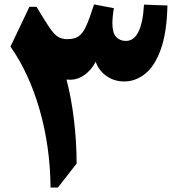

<svg xmlns="http://www.w3.org/2000/svg" viewBox="-20 -840 810 860"><path d="M625 -819.3 730 -815.4Q727.1 -692.4 699.7 -617.4Q672.4 -542.5 629.4 -508.8Q586.4 -475.1 536.6 -475.1Q491.2 -475.1 456.5 -499.8Q421.9 -524.4 408.7 -563.5Q388.7 -524.4 354.2 -501.5Q319.8 -478.5 277.8 -483.9Q299.8 -400.9 311.5 -301.5Q323.2 -202.1 323.2 -107.4L239.3 0H206.5Q204.6 -184.6 157.5 -348.4Q110.4 -512.2 26.9 -631.3L111.8 -809.6H143.6Q179.7 -749 200.7 -717.8Q221.7 -686.5 239.3 -675.5Q256.8 -664.6 281.7 -664.6Q313.5 -664.6 332.5 -677.7Q351.6 -690.9 366.7 -724.9Q381.8 -758.8 401.4 -820.3L490.2 -803.2Q486.8 -785.2 485.1 -766.6Q483.4 -748 483.4 -735.8Q483.4 -692.4 500.2 -674.6Q517.1 -656.7 543.9 -656.7Q615.7 -656.7 625 -819.3Z"/></svg>

Font: Pinar-FD ExtraBold
Style: Regular
Weight: 800
Designer: Amin Abedi
Version: Version 3.000